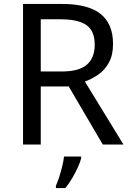

<svg xmlns="http://www.w3.org/2000/svg" viewBox="-20 -734 662 975"><path d="M294 -714Q427 -714 490.5 -663.5Q554 -613 554 -511Q554 -454 533 -416Q512 -378 479.5 -355.5Q447 -333 411 -320L607 0H502L329 -295H187V0H97V-714ZM289 -636H187V-371H294Q381 -371 421 -405.5Q461 -440 461 -507Q461 -577 419 -606.5Q377 -636 289 -636ZM392 70Q388 88 375.5 115.5Q363 143 346.5 171Q330 199 312 221H264V209Q272 192 280.5 165.5Q289 139 296 110.5Q303 82 305 61H392Z"/></svg>

Font: Noto Sans Masaram Gondi
Style: Regular
Weight: 400
Designer: Ek Type & Mukund Gokhale
Foundry: Ek Type
Version: Version 1.004; ttfautohint (v1.8.4.7-5d5b)